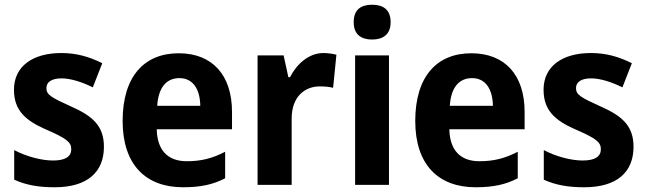

<svg xmlns="http://www.w3.org/2000/svg" viewBox="-20 -781 2732 811"><path d="M419 -161C419 -250 370 -291 283 -330C197 -369 176 -380 176 -409C176 -435 199 -450 240 -450C279 -450 328 -434 372 -412L412 -514C356 -542 302 -557 239 -557C118 -557 39 -501 39 -402C39 -316 86 -273 172 -235C260 -197 281 -181 281 -151C281 -120 257 -103 204 -103C155 -103 91 -120 40 -147V-22C91 1 143 10 211 10C349 10 419 -54 419 -161Z M735 -556C589 -556 498 -458 498 -270C498 -86 595 10 753 10C829 10 881 -2 931 -28V-140C877 -112 830 -100 769 -100C687 -100 644 -148 642 -235H960V-308C960 -465 876 -556 735 -556ZM738 -451C796 -451 825 -403 826 -334H644C649 -413 684 -451 738 -451Z M1346 -557C1284 -557 1233 -510 1205 -455H1198L1178 -547H1068V0H1212V-278C1211 -374 1269 -416 1330 -416C1355 -416 1373 -414 1387 -410L1401 -550C1385 -554 1364 -557 1346 -557Z M1552 -761C1505 -761 1474 -741 1474 -687C1474 -635 1506 -614 1552 -614C1597 -614 1630 -635 1630 -687C1630 -741 1598 -761 1552 -761ZM1623 -547H1480V0H1623Z M1971 -556C1825 -556 1734 -458 1734 -270C1734 -86 1831 10 1989 10C2065 10 2117 -2 2167 -28V-140C2113 -112 2066 -100 2005 -100C1923 -100 1880 -148 1878 -235H2196V-308C2196 -465 2112 -556 1971 -556ZM1974 -451C2032 -451 2061 -403 2062 -334H1880C1885 -413 1920 -451 1974 -451Z M2656 -161C2656 -250 2607 -291 2520 -330C2434 -369 2413 -380 2413 -409C2413 -435 2436 -450 2477 -450C2516 -450 2565 -434 2609 -412L2649 -514C2593 -542 2539 -557 2476 -557C2355 -557 2276 -501 2276 -402C2276 -316 2323 -273 2409 -235C2497 -197 2518 -181 2518 -151C2518 -120 2494 -103 2441 -103C2392 -103 2328 -120 2277 -147V-22C2328 1 2380 10 2448 10C2586 10 2656 -54 2656 -161Z"/></svg>

Font: Noto Sans Khmer SemiCondensed
Style: Bold
Weight: 700
Width: 4
Designer: Danh Hong and the Monotype Design Team
Foundry: Monotype Imaging Inc.
Version: Version 2.004